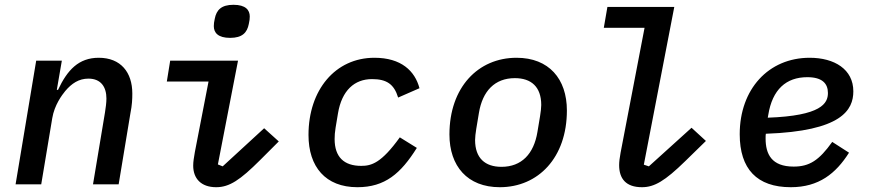

<svg xmlns="http://www.w3.org/2000/svg" viewBox="-20 -769 3640 801"><path d="M152 0 198 -276C207 -331 239 -373 252 -389C279 -421 309 -441 349 -441C402 -441 424 -405 424 -358C424 -341 421 -319 418 -300L368 0H475L524 -296C531 -331 532 -355 532 -379C532 -467 484 -528 392 -528C308 -528 261 -477 222 -394H217L238 -516H131L45 0Z M940 -611C991 -611 1011 -633 1018 -669C1021 -681 1022 -692 1022 -700C1022 -727 1005 -749 954 -749C903 -749 883 -727 876 -691C873 -679 872 -668 872 -660C872 -633 889 -611 940 -611ZM882 12C937 12 982 -18 1065 -101L1143 -179L1082 -234L909 -75L889 -83L973 -516H690L676 -429H850L793 -135C789 -111 786 -95 786 -78C786 -25 818 12 882 12Z M1471 12C1586 12 1652 -45 1719 -152L1648 -196C1571 -89 1530 -77 1487 -77C1415 -77 1376 -114 1376 -189C1376 -204 1377 -217 1380 -236L1390 -296C1406 -392 1459 -439 1532 -439C1593 -439 1624 -418 1641 -362L1730 -401C1711 -473 1654 -528 1542 -528C1379 -528 1267 -394 1267 -206C1267 -73 1338 12 1471 12Z M2065 12C2226 12 2345 -112 2345 -308C2345 -440 2270 -528 2135 -528C1974 -528 1855 -404 1855 -208C1855 -76 1930 12 2065 12ZM2072 -73C2004 -73 1962 -109 1962 -185C1962 -197 1964 -213 1967 -232L1978 -298C1993 -389 2044 -443 2128 -443C2196 -443 2238 -407 2238 -331C2238 -319 2236 -303 2233 -284L2222 -218C2207 -127 2156 -73 2072 -73Z M2658 12C2710 12 2754 -14 2839 -97L2925 -181L2865 -236L2687 -75L2666 -82L2793 -740H2514L2499 -653H2669L2569 -132C2565 -111 2563 -93 2563 -80C2563 -24 2591 12 2658 12Z M3348 -447C3411 -447 3434 -420 3434 -381C3434 -338 3407 -286 3183 -278L3185 -289C3202 -396 3260 -447 3348 -447ZM3279 12C3396 12 3467 -45 3522 -132L3452 -177C3397 -100 3357 -74 3291 -74C3199 -74 3174 -126 3174 -191C3174 -200 3174 -206 3175 -211C3491 -222 3540 -310 3540 -388C3540 -480 3461 -528 3358 -528C3186 -528 3066 -397 3066 -209C3066 -64 3138 12 3279 12Z"/></svg>

Font: IBM Mono Medium
Style: Italic
Weight: 500
Italic angle: -9°
Monospace: yes
Designer: Mike Abbink, Paul van der Laan, Pieter van Rosmalen
Foundry: Bold Monday
Version: Version 2.3